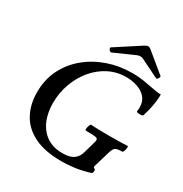

<svg xmlns="http://www.w3.org/2000/svg" viewBox="-199 -1019 1126 1182"><g transform="rotate(30 364.5 -427.5)"><path d="M404 13Q286 13 210 -24.5Q134 -62 98 -128.5Q62 -195 62 -281Q62 -371 98 -443.5Q134 -516 197 -568Q260 -620 341 -648Q422 -676 511 -676Q542 -676 570.5 -673Q599 -670 633 -663Q666 -656 690 -652.5Q714 -649 729 -649Q729 -610 721.5 -569Q714 -528 700 -485Q699 -481 687 -479.5Q675 -478 664 -480Q653 -482 654 -488Q656 -497 656 -503.5Q656 -510 656 -517Q656 -558 632.5 -584.5Q609 -611 571.5 -623.5Q534 -636 493 -636Q426 -636 368.5 -606.5Q311 -577 269 -526Q227 -475 203.5 -409.5Q180 -344 180 -273Q180 -223 192.5 -179.5Q205 -136 230.5 -103Q256 -70 294 -51.5Q332 -33 384 -33Q436 -33 463 -52Q490 -71 500 -109L523 -190Q525 -195 525.5 -199Q526 -203 526 -209Q526 -220 509 -223Q492 -226 440 -226Q435 -226 436 -237.5Q437 -249 441.5 -261Q446 -273 451 -273Q465 -272 497.5 -271Q530 -270 581 -270Q631 -270 663.5 -271Q696 -272 710 -273Q715 -273 714 -261Q713 -249 708.5 -237.5Q704 -226 700 -226Q676 -226 663 -222.5Q650 -219 643.5 -209.5Q637 -200 631 -182L597 -67Q594 -56 597.5 -53Q601 -50 605.5 -48Q610 -46 610 -37Q610 -27 607 -22.5Q604 -18 597 -16Q536 2 487.5 7.5Q439 13 404 13ZM336 -721Q330 -719 324 -724Q318 -729 315.5 -736.5Q313 -744 318 -747L489 -858Q504 -868 514 -868Q524 -868 539 -855L670 -747Q675 -743 668 -730.5Q661 -718 654 -721L522 -786Q514 -790 503 -790Q499 -790 493.5 -789Q488 -788 483 -786Z"/></g></svg>

Font: Junicode VF
Style: Italic
Weight: 400
Italic angle: -11°
Designer: Peter S. Baker
Version: Version 2.209